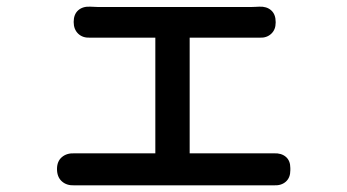

<svg xmlns="http://www.w3.org/2000/svg" viewBox="-20 -544 1040 576"><path d="M151 -37Q151 -60 165.5 -72.5Q180 -85 203 -84Q208 -84 212.5 -84Q217 -84 227 -84H446V-431H274Q271 -431 263.5 -431Q256 -431 250 -431Q228 -430 214.5 -443Q201 -456 201 -478Q201 -501 214.5 -513Q228 -525 250 -524Q256 -524 262 -523.5Q268 -523 274 -523H734Q742 -523 748 -523.5Q754 -524 758 -524Q780 -525 793.5 -513Q807 -501 807 -478V-476Q807 -455 793.5 -442.5Q780 -430 759 -431Q754 -431 749 -431Q744 -431 734 -431H549V-84H780Q787 -84 792.5 -84Q798 -84 802 -84Q824 -85 837.5 -73.5Q851 -62 851 -40V-33Q851 -11 837.5 1Q824 13 802 12Q797 12 792 12Q787 12 780 12H227Q217 12 212.5 12Q208 12 203 12Q180 13 165.5 0Q151 -13 151 -37Z"/></svg>

Font: Chiron GoRound TC M
Style: Regular
Weight: 500
Designer: Ryoko NISHIZUKA 西塚涼子 (kana, bopomofo & ideographs); Paul D. Hunt (Latin, Greek & Cyrillic); Sandoll Communications 산돌커뮤니
Foundry: Adobe
Version: Version 1.000;hotconv 1.1.1;makeotfexe 2.6.0